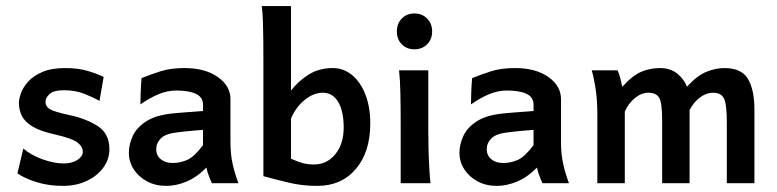

<svg xmlns="http://www.w3.org/2000/svg" viewBox="-20 -606 2569 635"><path d="M188.5 8.8Q140.6 8.8 100.8 -3.7Q61 -16.1 37.6 -32.7L57.1 -114.7Q83.5 -92.3 121.3 -78.9Q159.2 -65.4 190.4 -65.4Q218.3 -65.4 236.1 -77.1Q253.9 -88.9 253.9 -103.5Q253.9 -121.1 236.1 -134.8Q218.3 -148.4 162.6 -161.1Q113.3 -171.9 87.4 -187.7Q61.5 -203.6 52 -223.4Q42.5 -243.2 42.5 -266.1Q42.5 -279.3 49.6 -298.6Q56.6 -317.9 73.7 -336.7Q90.8 -355.5 120.6 -368.2Q150.4 -380.9 195.8 -380.9Q238.8 -380.9 270.5 -371.3Q302.2 -361.8 322.8 -351.6L309.1 -272.5Q289.1 -283.7 259 -295.7Q229 -307.6 191.9 -307.6Q157.2 -307.6 143.8 -294.9Q130.4 -282.2 130.4 -269.5Q130.4 -254.4 143.8 -245.6Q157.2 -236.8 208.5 -225.6Q263.2 -214.4 302.5 -189.5Q341.8 -164.6 341.8 -112.8Q341.8 -78.6 321.3 -51Q300.8 -23.4 266.1 -7.3Q231.4 8.8 188.5 8.8Z M529.8 8.8Q494.1 8.8 466.1 -6.3Q438 -21.5 422.1 -46.4Q406.2 -71.3 406.2 -100.6Q406.2 -128.4 419.2 -156.5Q432.1 -184.6 464.1 -205.1Q496.1 -225.6 552.7 -231Q564.9 -232.4 585.4 -233.9Q606 -235.4 624.8 -236.8Q643.6 -238.3 651.4 -238.8V-259.8Q651.4 -284.7 627.9 -295.7Q604.5 -306.6 563.5 -306.6Q534.2 -306.6 505.4 -294.9Q476.6 -283.2 444.3 -260.7Q444.3 -272.9 445.3 -300.8Q446.3 -328.6 448.2 -347.7Q478 -359.9 511.5 -370.4Q544.9 -380.9 589.8 -380.9Q658.7 -380.9 700.4 -351.3Q742.2 -321.8 742.2 -278.3V-135.3Q742.2 -95.7 749.5 -63.2Q756.8 -30.8 768.6 0H680.7Q677.2 -8.3 671.6 -22Q666 -35.6 662.6 -51.8Q630.9 -19.5 596.7 -5.4Q562.5 8.8 529.8 8.8ZM551.3 -66.9Q575.7 -66.9 599.1 -77.1Q622.6 -87.4 651.4 -126V-176.3Q643.1 -175.8 627.4 -174.6Q611.8 -173.3 595.2 -171.6Q578.6 -169.9 568.4 -168.5Q527.3 -164.1 512 -148.4Q496.6 -132.8 496.6 -112.3Q496.6 -92.3 511.5 -79.6Q526.4 -66.9 551.3 -66.9Z M1029.3 8.8Q979 8.8 934.8 -2Q890.6 -12.7 851.1 -23.4Q851.1 -63.5 851.1 -113.5Q851.1 -163.6 851.1 -217Q851.1 -270.5 851.1 -321.3Q851.1 -372.1 851.1 -413.6Q851.1 -439.9 850.8 -472.2Q850.6 -504.4 849.6 -534.9Q848.6 -565.4 845.7 -585.9H942.4Q942.4 -585.9 942.4 -560.8Q942.4 -535.6 942.4 -497.3Q942.4 -459 942.4 -418.9Q942.4 -378.9 942.4 -347.7Q942.4 -316.4 942.4 -306.6Q967.3 -338.4 1001.2 -359.6Q1035.2 -380.9 1080.6 -380.9Q1116.7 -380.9 1144.8 -357.4Q1172.9 -334 1188.7 -292.7Q1204.6 -251.5 1204.6 -197.8Q1204.6 -103.5 1157 -47.4Q1109.4 8.8 1029.3 8.8ZM1018.6 -62Q1061 -62 1088.9 -95.9Q1116.7 -129.9 1116.7 -184.6Q1116.7 -237.8 1098.6 -268.6Q1080.6 -299.3 1047.4 -299.3Q1017.1 -299.3 987.8 -275.6Q958.5 -252 942.4 -213.9V-81.1Q965.3 -70.8 981.7 -66.4Q998 -62 1018.6 -62Z M1305.2 0Q1305.2 0 1305.2 -19.8Q1305.2 -39.6 1305.2 -70.3Q1305.2 -101.1 1305.2 -134.3Q1305.2 -167.5 1305.2 -193.8Q1305.2 -247.6 1304.2 -296.1Q1303.2 -344.7 1299.8 -373.5H1396.5V-173.8Q1396.5 -150.4 1397.2 -116.9Q1397.9 -83.5 1399.7 -51.5Q1401.4 -19.5 1403.8 0ZM1350.6 -442.9Q1325.2 -442.9 1308.8 -459.5Q1292.5 -476.1 1292.5 -502Q1292.5 -527.8 1308.8 -544.7Q1325.2 -561.5 1350.6 -561.5Q1376 -561.5 1392.6 -544.7Q1409.2 -527.8 1409.2 -502Q1409.2 -476.1 1392.6 -459.5Q1376 -442.9 1350.6 -442.9Z M1623 8.8Q1587.4 8.8 1559.3 -6.3Q1531.2 -21.5 1515.4 -46.4Q1499.5 -71.3 1499.5 -100.6Q1499.5 -128.4 1512.5 -156.5Q1525.4 -184.6 1557.4 -205.1Q1589.4 -225.6 1646 -231Q1658.2 -232.4 1678.7 -233.9Q1699.2 -235.4 1718 -236.8Q1736.8 -238.3 1744.6 -238.8V-259.8Q1744.6 -284.7 1721.2 -295.7Q1697.8 -306.6 1656.7 -306.6Q1627.4 -306.6 1598.6 -294.9Q1569.8 -283.2 1537.6 -260.7Q1537.6 -272.9 1538.6 -300.8Q1539.6 -328.6 1541.5 -347.7Q1571.3 -359.9 1604.7 -370.4Q1638.2 -380.9 1683.1 -380.9Q1752 -380.9 1793.7 -351.3Q1835.4 -321.8 1835.4 -278.3V-135.3Q1835.4 -95.7 1842.8 -63.2Q1850.1 -30.8 1861.8 0H1773.9Q1770.5 -8.3 1764.9 -22Q1759.3 -35.6 1755.9 -51.8Q1724.1 -19.5 1689.9 -5.4Q1655.8 8.8 1623 8.8ZM1644.5 -66.9Q1668.9 -66.9 1692.4 -77.1Q1715.8 -87.4 1744.6 -126V-176.3Q1736.3 -175.8 1720.7 -174.6Q1705.1 -173.3 1688.5 -171.6Q1671.9 -169.9 1661.6 -168.5Q1620.6 -164.1 1605.2 -148.4Q1589.8 -132.8 1589.8 -112.3Q1589.8 -92.3 1604.7 -79.6Q1619.6 -66.9 1644.5 -66.9Z M1955.6 0V-225.1Q1955.6 -278.8 1949.2 -316.7Q1942.9 -354.5 1937 -373.5H2022.5Q2027.8 -362.3 2031.7 -346.9Q2035.6 -331.5 2038.1 -318.8Q2071.8 -356.4 2101.1 -368.7Q2130.4 -380.9 2162.1 -380.9Q2197.8 -380.9 2220.2 -362.3Q2242.7 -343.8 2252 -319.3Q2286.1 -356.4 2316.7 -368.7Q2347.2 -380.9 2376 -380.9Q2432.1 -380.9 2453.6 -345.2Q2475.1 -309.6 2475.1 -241.7V0H2383.8V-201.2Q2383.8 -261.7 2374.3 -280.5Q2364.7 -299.3 2338.4 -299.3Q2315.9 -299.3 2294.9 -283.7Q2273.9 -268.1 2260.7 -241.7V0H2169.9V-208.5Q2169.9 -266.1 2160.2 -282.7Q2150.4 -299.3 2124 -299.3Q2101.6 -299.3 2080.1 -282Q2058.6 -264.6 2046.4 -236.8V0Z"/></svg>

Font: Harmattan SemiBold
Style: Regular
Weight: 600
Designer: George W. Nuss III and SIL International
Foundry: SIL International
Version: Version 4.000